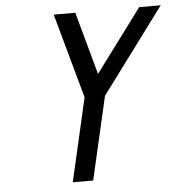

<svg xmlns="http://www.w3.org/2000/svg" viewBox="-51 -749 750 797"><g transform="rotate(-5 324.0 -350.0)"><path d="M363.8 -439 558.1 -700.2H647.9L384.8 -346.2L305.2 0H220.2L299.8 -347.2L202.1 -700.2H292Z"/></g></svg>

Font: Pfennig
Style: Italic
Weight: 500
Italic angle: -13°
Version: Version 20120410 ; ttfautohint (v0.8)